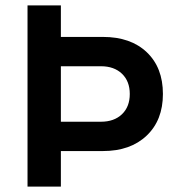

<svg xmlns="http://www.w3.org/2000/svg" viewBox="-20 -695 658 715"><path d="M82.5 0V-675H206.7V-557.5H363.3Q466.7 -557.5 526.7 -500.4Q586.7 -443.3 586.7 -345Q586.7 -247.5 526.2 -190Q465.8 -132.5 363.3 -132.5H206.7V0ZM206.7 -241.7H355.8Q405 -241.7 434.2 -269.6Q463.3 -297.5 463.3 -345Q463.3 -392.5 434.2 -420.4Q405 -448.3 355.8 -448.3H206.7Z"/></svg>

Font: Funnel Sans Light SemiBold
Style: Regular
Weight: 600
Version: Version 1.000